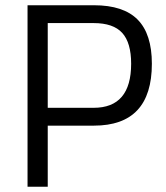

<svg xmlns="http://www.w3.org/2000/svg" viewBox="-20 -712 633 732"><path d="M338 -233H162V0H85V-692H338Q451 -692 505 -637Q559 -582 559 -469Q559 -233 338 -233ZM162 -301H337Q480 -301 480 -469Q480 -549 446 -586.5Q412 -624 337 -624H162Z"/></svg>

Font: Titillium Web
Style: Regular
Weight: 400
Version: Version 1.002;PS 57.000;hotconv 1.0.70;makeotf.lib2.5.55311